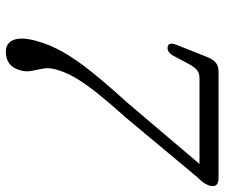

<svg xmlns="http://www.w3.org/2000/svg" viewBox="-74 -666 749 640"><g transform="rotate(90 300.0 -345.5)"><path d="M214.5 -41.5Q202 9 152 9Q122.5 9 112.5 -17.2Q102.5 -43.5 115.5 -91.5Q128 -138 153.5 -182.5Q179 -227 220 -278Q261 -329 320.5 -394.5L526 -636.5H241.5Q223 -636.5 213 -628Q203 -619.5 192.5 -600.5L166.5 -551.5Q155.5 -529.5 139 -530Q117.5 -531 129 -560L170.5 -664.5Q177.5 -681.5 188.5 -690.8Q199.5 -700 217.5 -700H572.5Q604.5 -700 599 -674Q597 -663.5 590.8 -653.5Q584.5 -643.5 570 -629L374 -394Q323 -337 290.2 -296Q257.5 -255 238.8 -222.8Q220 -190.5 211.5 -159.5Q204.5 -136 208 -116.2Q211.5 -96.5 215.5 -78.2Q219.5 -60 214.5 -41.5Z"/></g></svg>

Font: Fraunces 72pt SuperSoft Light
Style: Italic
Weight: 300
Italic angle: -16°
Version: Version 1.000;[b76b70a41]